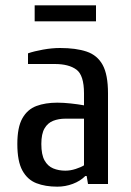

<svg xmlns="http://www.w3.org/2000/svg" viewBox="-20 -690 490 720"><path d="M195 10Q150 10 116.5 -3Q83 -16 64 -50.5Q45 -85 45 -150Q45 -213 64 -246.5Q83 -280 116.5 -292.5Q150 -305 195 -305Q218 -305 245.5 -302Q273 -299 295 -295V-340Q295 -408 266.5 -429Q238 -450 185 -450H85V-490Q108 -498 141.5 -504Q175 -510 205 -510Q265 -510 305 -496.5Q345 -483 365 -446.5Q385 -410 385 -340V0H310L305 -30H300Q281 -11 253 -0.5Q225 10 195 10ZM225 -50Q244 -50 264 -56.5Q284 -63 295 -70V-245H225Q200 -245 179.5 -237Q159 -229 147 -208.5Q135 -188 135 -150Q135 -110 147 -88.5Q159 -67 179.5 -58.5Q200 -50 225 -50ZM110 -610V-670H340V-610Z"/></svg>

Font: Cuprum
Style: Regular
Weight: 400
Designer: Jovanny Lemonad
Foundry: Jovanny Lemonad
Version: Version 3.000